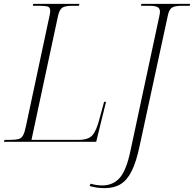

<svg xmlns="http://www.w3.org/2000/svg" viewBox="-31 -734 1004 994"><path d="M-11 0 -7 -10H22Q50 -10 65 -14Q80 -18 88.5 -33.5Q97 -49 104 -84L227 -660Q228 -664 228.5 -669Q229 -674 229 -677Q229 -697 214.5 -700.5Q200 -704 175 -704H139L141 -714H380L378 -704H342Q305 -704 290.5 -693.5Q276 -683 269 -650L132 -10H377Q427 -10 448 -34.5Q469 -59 484 -119L508 -207H518L467 0ZM511 240Q487 240 469 237Q451 234 433 229L438 217Q469 226 498 226Q555 226 589.5 186Q624 146 645 44L795 -656Q796 -661 796.5 -665.5Q797 -670 797 -674Q797 -691 784 -697.5Q771 -704 743 -704H699L701 -714H953L951 -704H910Q873 -704 858.5 -694Q844 -684 838 -654L692 21Q675 102 651.5 150Q628 198 594 219Q560 240 511 240Z"/></svg>

Font: Noto Serif Display ExtraLight
Style: Italic
Weight: 200
Italic angle: -12°
Designer: Monotype Design Team
Foundry: Monotype Imaging Inc.
Version: Version 2.009